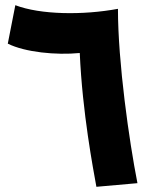

<svg xmlns="http://www.w3.org/2000/svg" viewBox="-20 -714 599 739"><path d="M351 5 509 -9C477 -172 434 -474 434 -680C299 -655 136 -657 39 -694L10 -546C76 -513 196 -501 287 -510C297 -280 339 -62 351 5Z"/></svg>

Font: Noto Sans Arabic UI XBd
Style: Regular
Weight: 800
Designer: Monotype Design Team, Nadine Chahine and Nizar Qandah
Foundry: Monotype Imaging Inc.
Version: Version 2.010